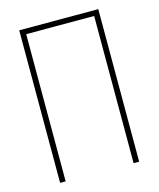

<svg xmlns="http://www.w3.org/2000/svg" viewBox="-108 -791 717 868"><g transform="rotate(-15 250.0 -357.0)"><path d="M65 0V-714H435V0H409V-689H91V0Z"/></g></svg>

Font: Noto Sans Mono ExtraCondensed Thin
Style: Regular
Weight: 100
Width: 2
Designer: Monotype Design Team
Foundry: Monotype Imaging Inc.
Version: Version 2.014; ttfautohint (v1.8.4.7-5d5b)